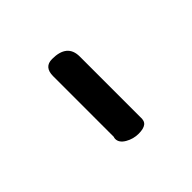

<svg xmlns="http://www.w3.org/2000/svg" viewBox="7 -694 387 387"><g transform="rotate(45 200.0 -500.5)"><path d="M121 -534H293Q305 -535 310 -528.5Q315 -522 315 -508Q315 -493 307.5 -480Q300 -467 289 -467Q286 -467 284 -468H111Q85 -468 85 -491Q85 -534 121 -534Z"/></g></svg>

Font: Grand Hotel
Style: Regular
Weight: 400
Designer: Brian J. Bonislawsky & Jim Lyles for Astigmatic (AOETI)
Foundry: Astigmatic (AOETI)
Version: Version 001.000